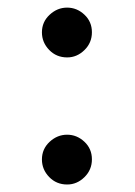

<svg xmlns="http://www.w3.org/2000/svg" viewBox="-20 -492 359 512"><path d="M91.8 -66.9Q91.8 -94.7 112.3 -113.8Q132.8 -132.8 158.9 -132.8Q185.1 -132.8 205.1 -114Q225.1 -95.2 225.1 -67.1Q225.1 -39.1 205.1 -19.5Q185.1 0 159.2 0Q130.4 0 111.1 -20Q91.8 -40 91.8 -66.9ZM91.8 -405.8Q91.8 -433.6 112.3 -452.6Q132.8 -471.7 158.9 -471.7Q185.1 -471.7 205.1 -452.9Q225.1 -434.1 225.1 -406Q225.1 -377.9 205.1 -358.4Q185.1 -338.9 159.2 -338.9Q130.4 -338.9 111.1 -358.9Q91.8 -378.9 91.8 -405.8Z"/></svg>

Font: CMU Concrete
Style: Bold
Weight: 700
Version: Version 0.7.0